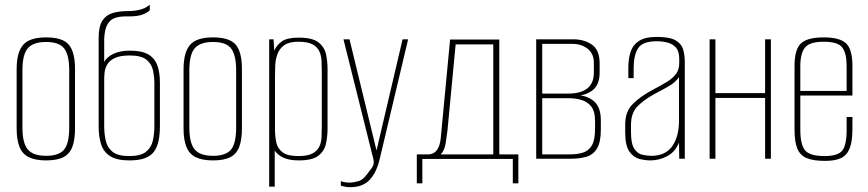

<svg xmlns="http://www.w3.org/2000/svg" viewBox="-20 -658 3598 796"><path d="M171 7Q127 7 100 -6Q73 -19 61 -48.5Q49 -78 49 -125V-372Q49 -440 75.5 -471.5Q102 -503 171 -503Q240 -503 265.5 -472.5Q291 -442 291 -372V-125Q291 -79 280 -49.5Q269 -20 243 -6.5Q217 7 171 7ZM171 -12Q224 -12 245.5 -37.5Q267 -63 267 -130V-367Q267 -429 246.5 -456.5Q226 -484 171 -484Q118 -484 95.5 -458Q73 -432 73 -367V-130Q73 -64 95.5 -38Q118 -12 171 -12Z M516 7Q466 7 438.5 -9.5Q411 -26 400 -57.5Q389 -89 389 -134V-500Q389 -549 404.5 -572.5Q420 -596 447 -604Q474 -612 509 -612Q529 -612 544 -614.5Q559 -617 569.5 -620.5Q580 -624 587.5 -629Q595 -634 601 -638V-617Q601 -612 579 -601Q557 -590 517 -590H499Q476 -590 456.5 -583.5Q437 -577 425.5 -557Q414 -537 412 -498V-401Q422 -421 449.5 -434.5Q477 -448 519 -448Q569 -448 595.5 -432Q622 -416 632.5 -386.5Q643 -357 643 -315V-136Q643 -101 637.5 -74.5Q632 -48 618.5 -29.5Q605 -11 580 -2Q555 7 516 7ZM516 -11Q563 -11 585 -28.5Q607 -46 613.5 -74.5Q620 -103 620 -136V-310Q620 -341 614 -367.5Q608 -394 586.5 -411Q565 -428 518 -428Q478 -428 456 -417.5Q434 -407 424.5 -390.5Q415 -374 413.5 -357Q412 -340 412 -327V-136Q412 -103 418.5 -74.5Q425 -46 447 -28.5Q469 -11 516 -11Z M863 7Q819 7 792 -6Q765 -19 753 -48.5Q741 -78 741 -125V-372Q741 -440 767.5 -471.5Q794 -503 863 -503Q932 -503 957.5 -472.5Q983 -442 983 -372V-125Q983 -79 972 -49.5Q961 -20 935 -6.5Q909 7 863 7ZM863 -12Q916 -12 937.5 -37.5Q959 -63 959 -130V-367Q959 -429 938.5 -456.5Q918 -484 863 -484Q810 -484 787.5 -458Q765 -432 765 -367V-130Q765 -64 787.5 -38Q810 -12 863 -12Z M1096 116V-495H1114L1117 -448Q1127 -471 1148.5 -486.5Q1170 -502 1219 -502Q1275 -502 1300 -482.5Q1325 -463 1331.5 -433.5Q1338 -404 1338 -372V-125Q1338 -93 1331.5 -62.5Q1325 -32 1300 -12.5Q1275 7 1219 7Q1179 7 1154.5 -4.5Q1130 -16 1119 -34V116ZM1217 -11Q1255 -11 1275 -21.5Q1295 -32 1303.5 -49.5Q1312 -67 1313 -88.5Q1314 -110 1314 -132V-363Q1314 -385 1313 -406.5Q1312 -428 1303.5 -446Q1295 -464 1275 -474.5Q1255 -485 1217 -485Q1179 -485 1159 -471Q1139 -457 1130.5 -434.5Q1122 -412 1121 -385.5Q1120 -359 1120 -335V-123Q1120 -93 1125.5 -67.5Q1131 -42 1151.5 -26.5Q1172 -11 1217 -11Z M1433 118Q1417 118 1408 115.5Q1399 113 1393 112V93Q1395 94 1404.5 96.5Q1414 99 1429 99Q1445 99 1465 93.5Q1485 88 1502 64Q1510 53 1521.5 38Q1533 23 1528 2L1404 -495H1429L1542 -30H1540L1649 -495H1672L1555 -2Q1542 56 1513 87Q1484 118 1433 118Z M1708 102V-18H1760Q1774 -20 1783.5 -27.5Q1793 -35 1799.5 -51Q1806 -67 1808 -93L1846 -494H2050V-18H2129V102H2106V1H1731V102ZM1807 -18H2025V-474H1869L1835 -116Q1832 -93 1827.5 -63.5Q1823 -34 1807 -18Z M2203 0V-495H2357Q2402 -495 2434 -473Q2466 -451 2466 -395V-357Q2466 -307 2437 -284Q2408 -261 2365 -261V-264Q2411 -264 2441 -239.5Q2471 -215 2471 -159V-121Q2471 -69 2455.5 -43Q2440 -17 2412.5 -8.5Q2385 0 2348 0ZM2228 -18H2344Q2376 -18 2399 -26Q2422 -34 2434.5 -56.5Q2447 -79 2447 -124V-157Q2447 -196 2431.5 -216Q2416 -236 2391 -243.5Q2366 -251 2336 -251H2228ZM2228 -270H2335Q2388 -270 2415 -291.5Q2442 -313 2442 -357V-398Q2442 -436 2416 -456Q2390 -476 2355 -476H2228Z M2676 7Q2655 7 2631 1Q2607 -5 2589.5 -29.5Q2572 -54 2572 -108V-143Q2572 -196 2604 -227.5Q2636 -259 2685 -285Q2721 -304 2745.5 -319Q2770 -334 2783 -352Q2796 -370 2796 -397V-414Q2796 -445 2782.5 -460.5Q2769 -476 2747.5 -481.5Q2726 -487 2703 -487Q2644 -487 2625.5 -458Q2607 -429 2607 -376V-334H2585V-378Q2585 -415 2594.5 -443.5Q2604 -472 2629.5 -488.5Q2655 -505 2703 -505Q2756 -505 2780.5 -491Q2805 -477 2812 -453.5Q2819 -430 2819 -403V0H2796L2795 -67Q2780 -29 2747 -11Q2714 7 2676 7ZM2680 -12Q2739 -12 2767 -52Q2795 -92 2795 -157V-338Q2781 -317 2751.5 -300Q2722 -283 2691 -267Q2646 -242 2621 -215Q2596 -188 2596 -140V-110Q2596 -62 2609.5 -41.5Q2623 -21 2643 -16.5Q2663 -12 2680 -12Z M2922 0V-495H2946V-272H3152V-495H3176V0H3152V-252H2946V0Z M3401 9Q3352 9 3324.5 -2.5Q3297 -14 3285.5 -42Q3274 -70 3274 -121V-385Q3274 -453 3300.5 -478Q3327 -503 3395 -503Q3462 -503 3488 -478Q3514 -453 3514 -385V-262H3298V-119Q3298 -59 3317.5 -35Q3337 -11 3399 -11Q3454 -11 3472 -34Q3490 -57 3490 -119V-173H3514V-122Q3514 -73 3503 -44Q3492 -15 3467.5 -3Q3443 9 3401 9ZM3298 -281H3490V-384Q3490 -437 3472 -461Q3454 -485 3395 -485Q3337 -485 3317.5 -461Q3298 -437 3298 -384Z"/></svg>

Font: Alumni Sans SC Thin
Style: Regular
Weight: 100
Designer: Robert E. Leuschke
Foundry: Robert E. Leuschke
Version: Version 1.018